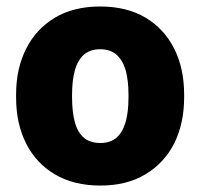

<svg xmlns="http://www.w3.org/2000/svg" viewBox="-20 -558 613 588"><path d="M287.6 10.3Q206.1 10.3 148.4 -23.9Q90.8 -57.6 60.1 -118.4Q29.3 -179.2 29.3 -259.3V-269Q29.3 -348.1 60.1 -408.7Q90.3 -469.2 147.9 -503.7Q205.6 -538.1 286.6 -538.1Q368.2 -538.1 425.8 -503.9Q482.9 -469.7 513.4 -409.2Q543.9 -348.6 543.9 -269V-259.3Q543.9 -180.7 513.7 -119.1Q482.9 -58.6 425.5 -24.2Q368.2 10.3 287.6 10.3ZM287.6 -120.1Q318.4 -120.1 337.9 -137.2Q356.4 -154.3 365 -185.3Q373.5 -216.3 373.5 -259.3V-269Q373.5 -309.6 365.2 -341.8Q356.4 -372.6 337.4 -389.9Q318.4 -407.2 286.6 -407.2Q255.9 -407.2 236.3 -390.1Q217.3 -372.6 209 -341.6Q200.7 -310.5 200.7 -269V-259.3Q200.7 -216.8 209 -184.6Q217.3 -153.3 236.3 -136.7Q255.4 -120.1 287.6 -120.1Z"/></svg>

Font: Hanuman Black
Style: Regular
Weight: 900
Designer: Danh Hong
Version: Version 8.002; ttfautohint (v1.8.3)